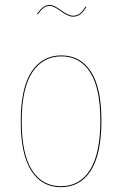

<svg xmlns="http://www.w3.org/2000/svg" viewBox="-20 -753 497 782"><path d="M277.3 -685.1Q258.3 -685.1 228.3 -707Q198.2 -729 183.1 -729Q168.9 -729 158.4 -721.2Q147.9 -713.4 133.3 -694.3L129.9 -695.8Q144.5 -715.3 156.2 -724.1Q168 -732.9 183.1 -732.9Q199.2 -732.9 229.2 -710.9Q259.3 -689 277.3 -689Q293 -689 304.2 -697.3Q315.4 -705.6 328.6 -726.1L332 -724.6Q318.8 -703.6 306.4 -694.3Q293.9 -685.1 277.3 -685.1ZM393.1 -262.2Q393.1 -125.5 349.9 -58.1Q306.6 9.3 228 9.3Q149.9 9.3 107.2 -57.9Q64.5 -125 64.5 -258.3Q64.5 -394.5 108.4 -460.9Q152.3 -527.3 230 -527.3Q307.6 -527.3 350.3 -461.4Q393.1 -395.5 393.1 -262.2ZM68.4 -258.3Q68.4 -126.5 110.1 -60.5Q151.9 5.4 228 5.4Q304.7 5.4 346.7 -61Q388.7 -127.4 388.7 -262.2Q388.7 -393.6 347.2 -458.5Q305.7 -523.4 230 -523.4Q154.3 -523.4 111.3 -458Q68.4 -392.6 68.4 -258.3Z"/></svg>

Font: Fira Sans Compressed Four
Style: Regular
Weight: 100
Width: 1
Designer: Carrois Corporate & Edenspiekermann AG
Foundry: Carrois Corporate GbR & Edenspiekermann AG
Version: Version 4.203;PS 004.203;hotconv 1.0.88;makeotf.lib2.5.64775